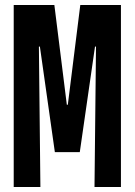

<svg xmlns="http://www.w3.org/2000/svg" viewBox="-20 -750 540 770"><path d="M35 0V-730H198L248 -330H252L302 -730H465V0H359L365 -563H361L300 -140H200L140 -563H136L142 0Z"/></svg>

Font: M PLUS 1 Code Medium
Style: Regular
Weight: 500
Designer: Coji Morishita
Foundry: UNDERFOREST DESIGN
Version: Version 1.002